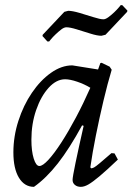

<svg xmlns="http://www.w3.org/2000/svg" viewBox="-20 -714 515 746"><path d="M334 -60Q339 -60 345.5 -63.5Q352 -67 367.5 -80Q383 -93 413 -119L425 -118L438 -94Q394 -52 366.5 -29Q339 -6 323 3Q307 12 294 12Q280 12 271 4.5Q262 -3 262 -15Q262 -26 273.5 -81.5Q285 -137 305 -225L299 -227Q250 -137 205 -79.5Q160 -22 112 12Q75 12 53.5 -23.5Q32 -59 32 -122Q32 -184 51.5 -244.5Q71 -305 104 -353.5Q137 -402 178 -431Q219 -460 261 -460L361 -444L370 -469L375 -470L406 -455L414 -443Q398 -390 382 -322.5Q366 -255 352.5 -187.5Q339 -120 331 -64ZM133 -69Q146 -69 168.5 -93.5Q191 -118 218.5 -160.5Q246 -203 275 -257.5Q304 -312 331 -373Q308 -387 280 -396.5Q252 -406 233 -406Q199 -406 169 -373Q139 -340 120.5 -286.5Q102 -233 102 -171Q102 -127 111 -98Q120 -69 133 -69ZM164 -553 145 -574 146 -579 230 -668 245 -672Q261 -672 288.5 -664Q316 -656 342.5 -647.5Q369 -639 382 -639Q390 -639 401.5 -647.5Q413 -656 424 -666.5Q435 -677 442 -685.5Q449 -694 449 -694H455L475 -673L474 -668L390 -579L374 -575Q358 -575 331 -583.5Q304 -592 278 -600Q252 -608 238 -608Q229 -608 218 -599.5Q207 -591 196 -580.5Q185 -570 178 -561.5Q171 -553 171 -553Z"/></svg>

Font: Alegreya
Style: Italic
Weight: 400
Italic angle: -7°
Designer: Juan Pablo del Peral
Foundry: Huerta Tipografica
Version: Version 2.009